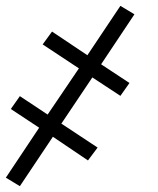

<svg xmlns="http://www.w3.org/2000/svg" viewBox="-21 -481 541 657"><path d="M47 156 -1 127 113 -44 16 -108 47 -152 142 -89 249 -247 125 -329 157 -373 278 -292 391 -461 439 -432 325 -261 422 -197 391 -153 295 -216 189 -58 313 24 280 68 160 -13Z"/></svg>

Font: Iosevka Light Oblique
Style: Regular
Weight: 300
Italic angle: -9°
Monospace: yes
Designer: Belleve Invis
Foundry: Belleve Invis
Version: Version 32.5.0; ttfautohint (v1.8.4)